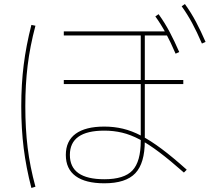

<svg xmlns="http://www.w3.org/2000/svg" viewBox="-20 -875 1040 948"><path d="M495 30Q402 30 353.5 -5.5Q305 -41 305 -110Q305 -179 353.5 -214.5Q402 -250 495 -250Q543 -250 587 -239.5Q631 -229 677 -205Q723 -181 778 -140Q833 -99 902 -37L888 -23Q820 -83 767 -123Q714 -163 669.5 -186.5Q625 -210 583 -220Q541 -230 495 -230Q325 -230 325 -110Q325 10 495 10Q593 10 634 -33.5Q675 -77 675 -180V-700H295V-720H810V-700H695V-180Q695 -69 648 -19.5Q601 30 495 30ZM295 -460V-480H885V-460ZM847 -610Q822 -668 798.5 -711.5Q775 -755 747 -794L763 -805Q794 -762 818 -716.5Q842 -671 865 -618ZM977 -660Q952 -718 928.5 -761.5Q905 -805 877 -844L893 -855Q924 -812 948 -766.5Q972 -721 995 -668ZM135 53Q109 -47 97 -143Q85 -239 85 -350Q85 -459 97 -554.5Q109 -650 135 -752L155 -748Q128 -646 116.5 -551.5Q105 -457 105 -350Q105 -240 116.5 -146Q128 -52 155 47Z"/></svg>

Font: M PLUS 1 Code Thin
Style: Regular
Weight: 250
Designer: Coji Morishita
Foundry: UNDERFOREST DESIGN
Version: Version 1.002